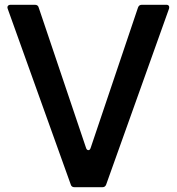

<svg xmlns="http://www.w3.org/2000/svg" viewBox="-20 -783 740 803"><path d="M292 0Q279 0 276 -11L12 -747Q11 -749 11 -752Q11 -757 14.5 -760Q18 -763 24 -763H126Q139 -763 142 -751L340 -164Q343 -155 350 -155Q356 -155 359 -164L557 -751Q561 -763 573 -763H676Q683 -763 686 -758.5Q689 -754 687 -747L424 -11Q420 0 408 0Z"/></svg>

Font: Open Sauce Two SemiBold
Style: Regular
Weight: 600
Designer: Alfredo Marco Pradil
Foundry: Creative Sauce Fz LLC
Version: Version 1.477